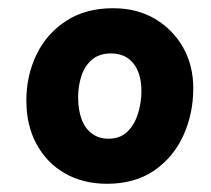

<svg xmlns="http://www.w3.org/2000/svg" viewBox="-20 -908 513 467"><path d="M240.3 -461Q182.4 -461 138.2 -486.2Q94 -511.4 69.1 -557.1Q44.1 -602.8 44.1 -663.4Q44.1 -723.9 68.6 -774.8Q93 -825.8 140.5 -856.9Q188 -888 254.9 -888Q313.1 -888 356.7 -862.3Q400.2 -836.6 425.2 -792.9Q450.1 -749.2 450.1 -693Q450.1 -631.8 426.1 -578.7Q402.1 -525.7 355.1 -493.3Q308 -461 240.3 -461ZM243.7 -570.6Q272.6 -570.6 290.1 -588Q307.7 -605.4 315.8 -632.2Q324 -658.9 324 -685.9Q324 -728.8 304.8 -753.4Q285.6 -778 249.6 -778Q220.9 -778 203.2 -762.4Q185.4 -746.8 177.7 -722.4Q170 -698 170 -671.6Q170 -640.8 178.5 -618Q187 -595.2 203.8 -582.9Q220.6 -570.6 243.7 -570.6Z"/></svg>

Font: Playpen Sans
Style: Regular
Weight: 400
Designer: Laura Meseguer, Veronika Burian, José Scaglione, Kostas Bartsokas, Vera Evstafieva, Tom Grace, Yorlmar Campos
Foundry: TypeTogether
Version: Version 2.000